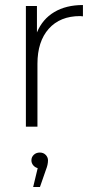

<svg xmlns="http://www.w3.org/2000/svg" viewBox="-20 -504 391 764"><path d="M310 -484V-439L299 -440Q219 -440 174 -389.5Q129 -339 129 -250V0H83V-480H127V-375Q149 -428 196 -456Q243 -484 310 -484ZM171 134Q171 151 163 171L139 240H112L130 165Q119 162 112 153.5Q105 145 105 134Q105 121 114.5 112Q124 103 138.5 103Q153 103 162 112.5Q171 122 171 134Z"/></svg>

Font: Montserrat Ace
Style: Light
Weight: 300
Designer: Julieta Ulanovsky
Foundry: Julieta Ulanovsky
Version: Version 1